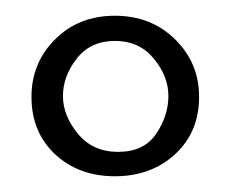

<svg xmlns="http://www.w3.org/2000/svg" viewBox="-20 -722 293 244"><path d="M126 -702Q172 -702 202.5 -672Q233 -642 233 -599Q233 -554 202.5 -526Q172 -498 126 -498Q80 -498 50 -526Q20 -554 20 -599Q20 -642 50 -672Q80 -702 126 -702ZM130 -529Q163 -529 178.5 -552Q194 -575 194 -600Q194 -625 175.5 -647.5Q157 -670 126 -670Q95 -670 77.5 -647.5Q60 -625 60 -600Q60 -575 79 -552Q98 -529 130 -529Z"/></svg>

Font: Palanquin Thin
Style: Regular
Weight: 250
Designer: Pria Ravichandran
Version: Version 1.001